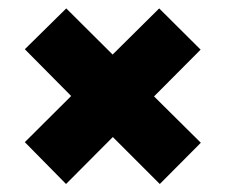

<svg xmlns="http://www.w3.org/2000/svg" viewBox="-20 -566 562 468"><path d="M355.5 -331 469.5 -218 369.5 -117.5 255 -232 141 -117.5 40.5 -219.5 153.5 -332 40.5 -446 141.5 -545.5 254.5 -433 368 -545.5 469 -445Z"/></svg>

Font: League Spartan Thin ExtraBold
Style: Regular
Weight: 800
Version: Version 2.002